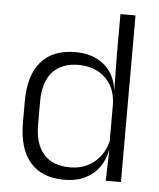

<svg xmlns="http://www.w3.org/2000/svg" viewBox="-50 -706 630 761"><g transform="rotate(5 265.0 -326.0)"><path d="M232 10.5Q144 10.5 97.5 -43.8Q51 -98 51 -201V-285.5Q51 -389 97.8 -443.2Q144.5 -497.5 235 -497.5Q281.5 -497.5 316.8 -480.8Q352 -464 373.5 -433.2Q395 -402.5 400 -361H420L400 -305.5Q398 -352.5 378 -384Q358 -415.5 325.2 -431.8Q292.5 -448 251.5 -448Q184 -448 147.8 -408Q111.5 -368 111.5 -290.5V-197.5Q111.5 -121 147.5 -80.8Q183.5 -40.5 252 -40.5Q292.5 -40.5 323.5 -56.8Q354.5 -73 374.8 -101.2Q395 -129.5 402 -166L418 -121H400.5Q394 -85 373.2 -55Q352.5 -25 317.5 -7.2Q282.5 10.5 232 10.5ZM398 0 401.5 -122 400 -142V-347.5L400.5 -362L398.5 -500.5V-663H458.5V0Z"/></g></svg>

Font: Anek Latin Medium Light
Style: Regular
Weight: 300
Version: Version 1.003